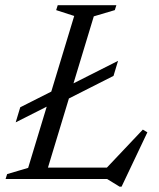

<svg xmlns="http://www.w3.org/2000/svg" viewBox="-20 -690 613 740"><path d="M341.5 -627 151.5 0H1.5L7.5 -19L88.5 -43L266 -628.5L196.5 -651L202.5 -670H428.5L422.5 -651ZM382.5 -34 530.5 -190.5 548 -180 448.5 29.5H441L393 0H115.5L130 -44H422ZM435 -455.5 417.5 -397.5 221 -298 184 -291 40.5 -218.5 58 -276.5 200.5 -348.5 235 -354.5Z"/></svg>

Font: Newsreader 16pt
Style: Italic
Weight: 400
Italic angle: -17°
Designer: Hugues Gentile
Foundry: Production Type
Version: Version 1.003